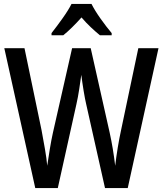

<svg xmlns="http://www.w3.org/2000/svg" viewBox="-20 -960 831 980"><path d="M789 -714 632 0H516L420 -428Q414 -453 407 -495.5Q400 -538 395 -578Q391 -549 384.5 -506Q378 -463 370 -428L275 0H160L2 -714H105L192 -296Q201 -248 209.5 -199Q218 -150 221 -114Q227 -155 234.5 -200.5Q242 -246 250 -282L348 -714H443L540 -282Q557 -205 568 -114Q573 -158 581 -206.5Q589 -255 598 -296L686 -714ZM447 -940Q464 -906 493.5 -864.5Q523 -823 550 -791V-780H490Q468 -798 443.5 -821Q419 -844 396 -871Q372 -844 347.5 -820Q323 -796 303 -780H243V-791Q269 -824 299 -866Q329 -908 345 -940Z"/></svg>

Font: Noto Sans Telugu Condensed Medium
Style: Regular
Weight: 500
Width: 3
Designer: Jelle Bosma - Monotype Design Team
Foundry: Monotype Imaging Inc.
Version: Version 2.005; ttfautohint (v1.8.4.7-5d5b)